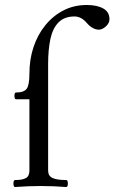

<svg xmlns="http://www.w3.org/2000/svg" viewBox="-20 -746 459 770"><path d="M41 4Q36 4 34.5 -3Q33 -10 34.5 -17Q36 -24 41 -24Q70 -24 84 -32Q98 -40 98 -62V-348H44Q40 -348 38.5 -355Q37 -362 38.5 -368.5Q40 -375 44 -375Q76 -375 87 -390Q98 -405 98 -451Q98 -508 114.5 -557.5Q131 -607 162 -645Q193 -683 235 -704.5Q277 -726 328 -726Q369 -726 394 -712Q419 -698 419 -669Q419 -653 404.5 -640Q390 -627 377 -627Q364 -627 351.5 -634Q339 -641 328 -654Q317 -667 304.5 -673.5Q292 -680 279 -680Q238 -680 214.5 -656Q191 -632 182 -589Q173 -546 173 -489V-62Q173 -40 191 -32Q209 -24 245 -24Q250 -24 251.5 -17Q253 -10 251.5 -3Q250 4 245 4Q220 2 194.5 1Q169 0 143 0Q118 0 92.5 1Q67 2 41 4Z"/></svg>

Font: Junicode VF
Style: Regular
Weight: 400
Designer: Peter S. Baker
Version: Version 2.213